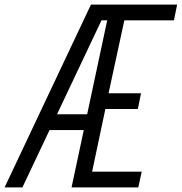

<svg xmlns="http://www.w3.org/2000/svg" viewBox="-81 -820 795 840"><path d="M-61 0 317 -800H694L680 -731H463L394 -412H536L522 -343H380L322 -69H539L524 0H232L388 -731H363L17 0ZM91 -251 123 -320H353L338 -251Z"/></svg>

Font: Victor Mono
Style: Italic
Weight: 400
Italic angle: -12°
Monospace: yes
Designer: Rune Bjørnerås
Version: Version 1.561;gftools[0.9.30]